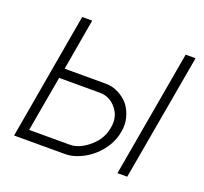

<svg xmlns="http://www.w3.org/2000/svg" viewBox="-102 -682 854 802"><g transform="rotate(20 325.0 -281.0)"><path d="M178 -562.5 138.5 -334.5H322Q352 -334.5 379.2 -320.2Q406.5 -306 425 -283.5Q442.5 -259.5 450 -229.2Q457.5 -199 451 -167.5Q446 -135.5 428.2 -105.2Q410.5 -75 384.5 -52Q357.5 -28 325 -14Q292.5 0 262.5 0H35.5L133.5 -562.5ZM637.5 -562.5 538.5 0H495L593.5 -562.5ZM86.5 -43.5H267.5Q290.5 -43.5 313.5 -54.5Q336.5 -65.5 356 -83.5Q395.5 -118.5 404 -167.5Q414 -216.5 386.5 -252Q373 -270 353.8 -280.2Q334.5 -290.5 311.5 -290.5H130Z"/></g></svg>

Font: Russisch Sans ExtraLight
Style: Italic
Weight: 200
Width: 4
Italic angle: -10°
Designer: Michael Sharanda (font) & Cristiano Sobral (main changes)
Foundry: Michael Sharanda
Version: Version 2.00;September 8, 2020;FontCreator 13.0.0.2681 64-bi